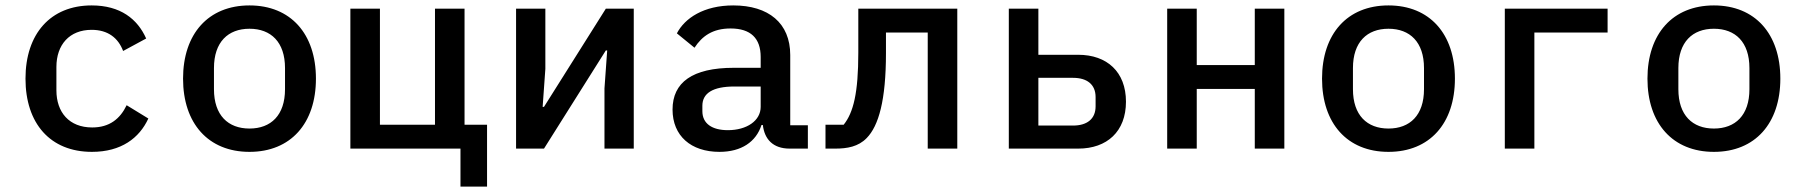

<svg xmlns="http://www.w3.org/2000/svg" viewBox="-20 -548 6640 708"><path d="M319 12C427 12 494 -39 527 -111L447 -160C423 -110 384 -78 320 -78C235 -78 188 -134 188 -215V-301C188 -383 236 -438 318 -438C378 -438 416 -408 434 -360L519 -406C487 -478 424 -528 318 -528C166 -528 74 -423 74 -258C74 -93 165 12 319 12Z M900 12C1052 12 1145 -93 1145 -258C1145 -423 1052 -528 900 -528C748 -528 655 -423 655 -258C655 -93 748 12 900 12ZM900 -74C821 -74 769 -123 769 -219V-297C769 -393 821 -442 900 -442C979 -442 1031 -393 1031 -297V-219C1031 -123 979 -74 900 -74Z M1678 140H1776V-88H1693V-516H1584V-88H1381V-516H1272V0H1678Z M1883 0H1986L2214 -362H2219L2209 -222V0H2317V-516H2214L1986 -154H1981L1991 -294V-516H1883Z M2959 0V-86H2894V-345C2894 -463 2814 -528 2684 -528C2575 -528 2505 -481 2476 -425L2541 -372C2569 -415 2608 -443 2674 -443C2748 -443 2785 -407 2785 -338V-298H2686C2533 -298 2460 -244 2460 -144C2460 -47 2528 12 2633 12C2714 12 2768 -25 2788 -87H2793C2799 -35 2830 0 2892 0ZM2664 -68C2606 -68 2570 -92 2570 -138V-158C2570 -204 2608 -229 2688 -229H2785V-154C2785 -103 2734 -68 2664 -68Z M3024 0H3060C3104 0 3145 -7 3176 -39C3220 -84 3247 -178 3247 -352V-428H3401V0H3510V-516H3145V-354C3145 -205 3127 -133 3091 -88H3024Z M3700 0H3956C4062 0 4132 -63 4132 -173C4132 -283 4062 -346 3956 -346H3809V-516H3700ZM3809 -85V-261H3937C3988 -261 4020 -237 4020 -190V-156C4020 -109 3988 -85 3937 -85Z M4284 0H4393V-220H4607V0H4716V-516H4607V-308H4393V-516H4284Z M5100 12C5252 12 5345 -93 5345 -258C5345 -423 5252 -528 5100 -528C4948 -528 4855 -423 4855 -258C4855 -93 4948 12 5100 12ZM5100 -74C5021 -74 4969 -123 4969 -219V-297C4969 -393 5021 -442 5100 -442C5179 -442 5231 -393 5231 -297V-219C5231 -123 5179 -74 5100 -74Z M5529 0H5638V-428H5908V-516H5529Z M6300 12C6452 12 6545 -93 6545 -258C6545 -423 6452 -528 6300 -528C6148 -528 6055 -423 6055 -258C6055 -93 6148 12 6300 12ZM6300 -74C6221 -74 6169 -123 6169 -219V-297C6169 -393 6221 -442 6300 -442C6379 -442 6431 -393 6431 -297V-219C6431 -123 6379 -74 6300 -74Z"/></svg>

Font: IBM Plex Mono Medm
Style: Regular
Weight: 500
Monospace: yes
Designer: Mike Abbink, Paul van der Laan, Pieter van Rosmalen
Foundry: Bold Monday
Version: Version 2.004